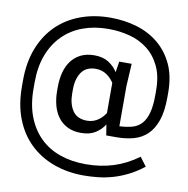

<svg xmlns="http://www.w3.org/2000/svg" viewBox="-103 -892 1177 1204"><g transform="rotate(10 485.5 -290.0)"><path d="M512 140Q603 140 684.5 114.5Q766 89 841 34L883 90Q836 127 788 151Q740 175 693 188.5Q646 202 599.5 207Q553 212 509 212Q404 212 316 179.5Q228 147 164.5 85.5Q101 24 66 -65.5Q31 -155 31 -270V-310Q31 -425 66 -514.5Q101 -604 163.5 -665.5Q226 -727 313 -759.5Q400 -792 504 -792Q593 -792 672 -768.5Q751 -745 811 -695.5Q871 -646 906 -571Q941 -496 941 -392V-362Q941 -272 920.5 -213.5Q900 -155 864 -121Q828 -87 778.5 -73.5Q729 -60 671 -60H605L594 -128Q573 -94 537 -71Q501 -48 445 -48Q395 -48 358.5 -66.5Q322 -85 298.5 -117Q275 -149 264 -191.5Q253 -234 253 -282V-308Q253 -356 264 -398.5Q275 -441 298.5 -473Q322 -505 358.5 -523.5Q395 -542 445 -542Q501 -542 537 -518.5Q573 -495 594 -461L605 -530H684L676 -387V-131Q721 -133 756 -142.5Q791 -152 815 -177.5Q839 -203 851.5 -247.5Q864 -292 864 -362V-392Q864 -483 834 -545.5Q804 -608 754 -647Q704 -686 639.5 -703Q575 -720 507 -720H501Q414 -720 341 -693Q268 -666 215.5 -613.5Q163 -561 134 -485Q105 -409 105 -310V-270Q105 -169 134.5 -92.5Q164 -16 217 36Q270 88 344 114Q418 140 506 140ZM585 -391Q578 -402 567.5 -414Q557 -426 542.5 -436.5Q528 -447 510 -453.5Q492 -460 470 -460Q407 -460 378 -417.5Q349 -375 349 -308V-282Q349 -215 378 -172.5Q407 -130 470 -130Q492 -130 510 -136.5Q528 -143 542.5 -153.5Q557 -164 567.5 -176Q578 -188 585 -199Z"/></g></svg>

Font: Cooper Hewitt
Style: Regular
Weight: 707
Designer: Village Type and Design LLC
Foundry: Cooper Hewitt Smithsonian Design Museum
Version: 1.000